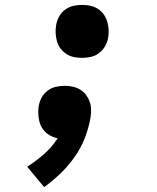

<svg xmlns="http://www.w3.org/2000/svg" viewBox="-20 -558 640 783"><path d="M315 -322Q298 -322 281 -325.5Q264 -329 250.5 -338Q237 -347 227 -360Q217 -373 212.5 -389Q208 -405 207 -422Q206 -439 209 -456Q212 -474 221 -490.5Q230 -507 245.5 -518.5Q261 -530 279 -534Q297 -538 315 -538Q332 -538 348.5 -534.5Q365 -531 379 -522Q393 -513 402.5 -500Q412 -487 417 -471Q422 -455 423 -438Q424 -421 421 -404Q418 -386 408.5 -369.5Q399 -353 384 -341.5Q369 -330 350.5 -326Q332 -322 315 -322ZM160 205 91 122Q127 99 159.5 70.5Q192 42 215 6Q197 2 181.5 -7Q166 -16 155.5 -30.5Q145 -45 140.5 -63Q136 -81 136 -100Q136 -107 136.5 -113.5Q137 -120 138 -126Q141 -144 150 -160.5Q159 -177 174.5 -188.5Q190 -200 208 -204Q226 -208 244 -208Q261 -208 277 -204.5Q293 -201 307 -192.5Q321 -184 330.5 -171.5Q340 -159 345.5 -144Q351 -129 351.5 -112Q352 -95 349 -78Q342 -37 326.5 3.5Q311 44 285.5 80.5Q260 117 228 148Q196 179 160 205Z"/></svg>

Font: Iosevka Curly Heavy Extended
Style: Italic
Weight: 900
Width: 7
Italic angle: -9°
Monospace: yes
Designer: Belleve Invis
Foundry: Belleve Invis
Version: Version 11.1.0; ttfautohint (v1.8.3)